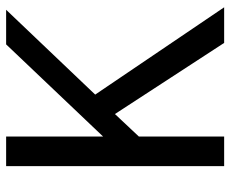

<svg xmlns="http://www.w3.org/2000/svg" viewBox="-84 -686 769 642"><g transform="rotate(-90 301.0 -364.5)"><path d="M166 0V-285.2L241.2 -365.2L479 0H598.1L306.2 -431.2L589.8 -729H474.1L166 -404.8V-729H66.9V0Z"/></g></svg>

Font: Hack Dev
Style: Regular
Weight: 400
Designer: Christopher Simpkins
Foundry: Christopher Simpkins
Version: Version 2.0315